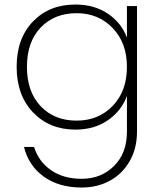

<svg xmlns="http://www.w3.org/2000/svg" viewBox="-20 -570 713 856"><path d="M54.2 -272Q54.2 -398.9 127.2 -474.4Q200.2 -549.8 315.9 -549.8Q401.4 -549.8 461.9 -508.3Q522.5 -466.8 545.9 -401.9V-543H590.8V17.1Q590.8 92.3 557.6 149.4Q524.4 206.5 468.8 236.3Q413.1 266.1 344.2 266.1Q242.7 266.1 175 217.3Q107.4 168.5 86.9 85H131.8Q151.9 149.9 207 188.5Q262.2 227.1 344.2 227.1Q431.2 227.1 488.5 169.9Q545.9 112.8 545.9 17.1V-142.1Q522 -76.7 461.7 -34.4Q401.4 7.8 315.9 7.8Q200.7 7.8 127.4 -68.8Q54.2 -145.5 54.2 -272ZM545.9 -272Q545.9 -378.9 482.2 -445.1Q418.5 -511.2 321.8 -511.2Q222.2 -511.2 161.1 -447Q100.1 -382.8 100.1 -272Q100.1 -161.1 161.1 -96.7Q222.2 -32.2 321.8 -32.2Q418.9 -32.2 482.4 -97.9Q545.9 -163.6 545.9 -272Z"/></svg>

Font: SVN-Poppins ExtraLight
Style: Regular
Weight: 200
Designer: Ninad Kale (Devanagari), Jonny Pinhorn (Latin)
Foundry: Indian Type Foundry
Version: Version 3.002 2017